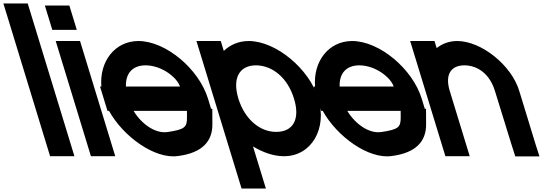

<svg xmlns="http://www.w3.org/2000/svg" viewBox="-243 -849 3125 1105"><path d="M-202 -759 -223.5 -829H-83.5L-62 -759L163.9 -20L185.3 50H45.3L23.9 -20Z M128 -677H58L15.2 -817H85.2H86.2H156.2L199 -677H129ZM99 -543 77.6 -613H217.6L239 -543L398.9 -20L420.3 50H280.3L258.9 -20Z M481.7 -351H792.7C777.7 -400 691.7 -472 595.4 -473C520.8 -473 479.1 -428 481.7 -351ZM384.4 -211H375.5L354.1 -281L332.7 -351H340.4C328.4 -494.4 417.4 -612.1 552.6 -613C711.6 -613 901.8 -452 954.1 -281L971.8 -223H978.8L979.3 -133C979.7 -37 922.5 31 781 49C647.6 68 466 -63.3 384.4 -211ZM832.9 -211H525.6C574.1 -131 654.1 -79.5 719.8 -89H720.8C821.2 -104 833.2 -117 833.1 -173Z M1045 -555.9C1081.5 -591.2 1130.4 -612.6 1187.6 -613C1346.6 -613 1538.1 -451 1588.8 -282C1641.1 -111 1550.6 51 1390.3 50C1332.6 50 1270.9 28.8 1213.1 -6.3L1265.8 166L1287.2 236H1147.2L1125.8 166L988.8 -282L909 -543L887.6 -613H1027.6ZM1128.8 -282C1165.2 -163 1252.8 -89 1347.5 -90C1443.5 -90 1486.2 -163 1448.8 -282C1412.7 -400 1326.7 -472 1230.4 -473C1135.4 -473 1092.7 -400 1128.8 -282Z M1711.7 -351H2022.7C2007.7 -400 1921.7 -472 1825.4 -473C1750.8 -473 1709.1 -428 1711.7 -351ZM1614.4 -211H1605.5L1584.1 -281L1562.7 -351H1570.4C1558.4 -494.4 1647.4 -612.1 1782.6 -613C1941.6 -613 2131.8 -452 2184.1 -281L2201.8 -223H2208.8L2209.3 -133C2209.7 -37 2152.5 31 2011 49C1877.6 68 1696 -63.3 1614.4 -211ZM2062.9 -211H1755.6C1804.1 -131 1884.1 -79.5 1949.8 -89H1950.8C2051.2 -104 2063.2 -117 2063.1 -173Z M2270.1 -572.2C2301.9 -597.6 2342 -612.7 2387.6 -613C2528.6 -613 2701.7 -472 2745.3 -326L2838.9 -20L2861.6 51H2722.6L2700.2 -19L2605.3 -326C2576.9 -419 2510.7 -472 2430.4 -473C2351.4 -473 2316.9 -419 2345.3 -326L2366.7 -256L2438.9 -20L2460.3 50H2320.3L2298.9 -20L2226.7 -256L2205.3 -326L2139 -543L2117.6 -613H2257.6Z"/></svg>

Font: Nordica Plus
Style: NordicaClassicRgOpObl
Weight: 500
Version: Version 1.01